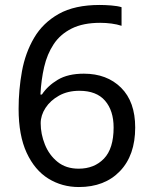

<svg xmlns="http://www.w3.org/2000/svg" viewBox="-20 -744 612 774"><path d="M55 -305Q55 -382 68.5 -456.5Q82 -531 117.5 -591.5Q153 -652 217 -688Q281 -724 382 -724Q403 -724 428.5 -722Q454 -720 470 -715V-640Q452 -646 429.5 -649Q407 -652 384 -652Q315 -652 269 -629Q223 -606 196.5 -566Q170 -526 158 -474Q146 -422 143 -363H149Q172 -398 213 -422.5Q254 -447 318 -447Q411 -447 468 -390.5Q525 -334 525 -230Q525 -118 463.5 -54Q402 10 298 10Q230 10 175 -24Q120 -58 87.5 -128Q55 -198 55 -305ZM297 -64Q360 -64 399 -104.5Q438 -145 438 -230Q438 -298 403.5 -338Q369 -378 300 -378Q253 -378 218 -358.5Q183 -339 163.5 -309Q144 -279 144 -247Q144 -204 161 -161.5Q178 -119 212 -91.5Q246 -64 297 -64Z"/></svg>

Font: Noto Sans Meroitic
Style: Regular
Weight: 400
Designer: Monotype Design Team
Foundry: Monotype Imaging Inc.
Version: Version 2.002; ttfautohint (v1.8.4.7-5d5b)